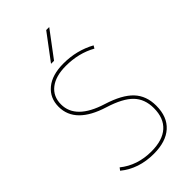

<svg xmlns="http://www.w3.org/2000/svg" viewBox="-287 -1033 1126 1126"><g transform="rotate(-45 276.0 -470.0)"><path d="M276 -720Q191 -720 143.5 -683Q96 -646 96 -580Q96 -457 279 -400Q388 -366 437 -314Q486 -262 486 -180Q486 -88 431.5 -39Q377 10 276 10Q152 10 66 -60L78 -76Q160 -10 276 -10Q369 -10 417.5 -53.5Q466 -97 466 -180Q466 -255 421 -301.5Q376 -348 273 -380Q76 -441 76 -580Q76 -653 128.5 -696.5Q181 -740 276 -740Q385 -740 476 -690L466 -673Q382 -720 276 -720ZM248 -790H223L343 -950H368Z"/></g></svg>

Font: Mplus 1p Thin
Style: Regular
Weight: 250
Version: Version 1.061